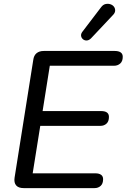

<svg xmlns="http://www.w3.org/2000/svg" viewBox="-20 -967 651 987"><path d="M102 0Q75 0 63 -14Q51 -28 55 -54L151 -659Q154 -682 168 -693.5Q182 -705 205 -705H570Q590 -705 600.5 -697.5Q611 -690 611 -675Q611 -652 598 -640.5Q585 -629 566 -629H236L199 -396H500Q520 -396 530 -388.5Q540 -381 540 -366Q540 -343 527.5 -331.5Q515 -320 496 -320H187L148 -76H470Q489 -76 499.5 -68.5Q510 -61 510 -46Q510 -23 497.5 -11.5Q485 0 466 0ZM448 -770Q438 -760 427 -759Q416 -758 407.5 -764.5Q399 -771 397 -781.5Q395 -792 403 -803L499 -929Q509 -943 522 -946Q535 -949 546.5 -945.5Q558 -942 565 -933.5Q572 -925 572 -913Q572 -901 560 -889Z"/></svg>

Font: Nunito Medium
Style: Italic
Weight: 500
Designer: Vernon Adams
Foundry: Vernon Adams
Version: Version 3.601